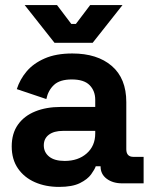

<svg xmlns="http://www.w3.org/2000/svg" viewBox="-20 -720 594 754"><path d="M26 -145Q26 -196 50.5 -230.5Q75 -265 118.5 -282.5Q162 -300 218 -300H354V-328Q354 -363 332 -385.5Q310 -408 262 -408Q215 -408 192 -386.5Q169 -365 162 -331L46 -370Q58 -408 84.5 -439.5Q111 -471 155.5 -490.5Q200 -510 264 -510Q362 -510 419 -461Q476 -412 476 -319V-134Q476 -104 504 -104H544V0H460Q423 0 399 -18Q375 -36 375 -66V-67H356Q352 -55 338 -35.5Q324 -16 294 -1Q264 14 212 14Q159 14 117 -4.5Q75 -23 50.5 -58.5Q26 -94 26 -145ZM354 -196V-206H227Q192 -206 172 -191Q152 -176 152 -149Q152 -122 173 -105Q194 -88 234 -88Q287 -88 320.5 -117.5Q354 -147 354 -196ZM194 -552 77 -700H204L260 -626H278L334 -700H461L344 -552Z"/></svg>

Font: Space Grotesk Frontify
Style: Bold
Weight: 700
Designer: Florian Karsten
Version: Version 2.000